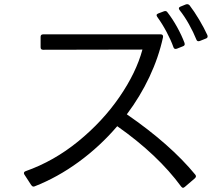

<svg xmlns="http://www.w3.org/2000/svg" viewBox="-20 -886 1040 922"><path d="M933 -688Q926 -688 923 -696Q909 -731 887.5 -769.5Q866 -808 842 -838Q839 -843 839 -846Q839 -851 846 -854L873 -865Q875 -866 879 -866Q885 -866 890 -861Q913 -831 936.5 -791.5Q960 -752 976 -717Q977 -715 977 -711Q977 -704 969 -701L939 -689Q937 -688 933 -688ZM823 -651Q816 -651 813 -659Q801 -693 780 -732.5Q759 -772 735 -805Q732 -810 732 -813Q732 -818 739 -821L768 -832Q770 -833 773 -833Q780 -833 784 -827Q809 -795 831 -755Q853 -715 866 -680Q867 -678 867 -674Q867 -667 859 -664L829 -652Q827 -651 823 -651ZM95 -55Q95 -61 103 -64Q239 -112 356 -207.5Q473 -303 553.5 -420Q634 -537 664 -648L187 -647Q175 -647 175 -659V-709Q175 -721 187 -721H752Q764 -721 763 -708Q742 -611 697.5 -516.5Q653 -422 589 -337Q798 -193 918 -47Q921 -43 921 -39Q921 -35 916 -30L867 12Q861 16 859 16Q855 16 850 10Q738 -143 543 -280Q460 -183 358 -108.5Q256 -34 146 9L141 10Q135 10 130 3L97 -48Q95 -50 95 -55Z"/></svg>

Font: LINE Seed JP_TTF Regular
Style: Regular
Weight: 400
Designer: LINE & Fontrix & Fontworks
Version: Version 1.002